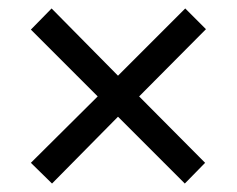

<svg xmlns="http://www.w3.org/2000/svg" viewBox="-20 -580 560 454"><path d="M418 -560 467 -511 309 -352 465 -195 417 -146 259 -304 103 -146 53 -195 211 -352 53 -510 102 -560 259 -401Z"/></svg>

Font: Noto Sans Tamil SemiCondensed
Style: Regular
Weight: 400
Width: 4
Designer: Jelle Bosma - Monotype Design Team
Foundry: Monotype Imaging Inc.
Version: Version 2.004